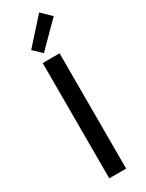

<svg xmlns="http://www.w3.org/2000/svg" viewBox="-240 -961 758 995"><g transform="rotate(-30 138.5 -463.0)"><path d="M88 0V-690H189V0ZM70 -778 203 -926 259 -872 119 -731Z"/></g></svg>

Font: Oxanium ExtraLight Medium
Style: Regular
Weight: 500
Version: Version 2.000